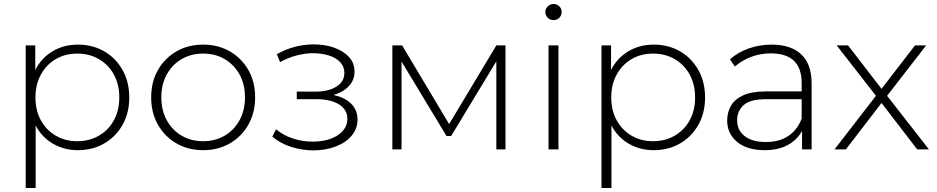

<svg xmlns="http://www.w3.org/2000/svg" viewBox="-20 -750 4703 964"><path d="M371 4Q302 4 246 -28.5Q190 -61 159 -120V194H109V-522H157V-399Q188 -459 244 -492.5Q300 -526 371 -526Q445 -526 503 -492.5Q561 -459 595 -399Q629 -339 629 -261Q629 -182 595 -122.5Q561 -63 503 -29.5Q445 4 371 4ZM368 -41Q428 -41 476 -68.5Q524 -96 551.5 -145.5Q579 -195 579 -261Q579 -326 551.5 -376Q524 -426 476 -453.5Q428 -481 368 -481Q308 -481 260.5 -453.5Q213 -426 185.5 -376Q158 -326 158 -261Q158 -195 185.5 -145.5Q213 -96 260.5 -68.5Q308 -41 368 -41Z M1000 4Q925 4 866 -30Q807 -64 773 -124Q739 -184 739 -261Q739 -339 773 -398.5Q807 -458 866 -492Q925 -526 1000 -526Q1075 -526 1134 -492Q1193 -458 1227 -398.5Q1261 -339 1261 -261Q1261 -184 1227 -124Q1193 -64 1134 -30Q1075 4 1000 4ZM1000 -41Q1060 -41 1107.5 -68.5Q1155 -96 1182.5 -146Q1210 -196 1210 -261Q1210 -327 1182.5 -376.5Q1155 -426 1107.5 -453.5Q1060 -481 1000 -481Q940 -481 892.5 -453.5Q845 -426 817.5 -376.5Q790 -327 790 -261Q790 -196 817.5 -146Q845 -96 892.5 -68.5Q940 -41 1000 -41Z M1553 5Q1498 5 1443.5 -12Q1389 -29 1347 -64L1366 -101Q1404 -69 1454 -53.5Q1504 -38 1554 -39Q1630 -40 1677 -72Q1724 -104 1724 -153Q1724 -200 1682 -226Q1640 -252 1567 -252H1470V-290H1565Q1627 -290 1668 -314.5Q1709 -339 1709 -384Q1709 -416 1687.5 -438.5Q1666 -461 1629.5 -472Q1593 -483 1548 -483Q1508 -482 1467 -471Q1426 -460 1386 -438L1370 -478Q1456 -526 1550 -527Q1608 -528 1655.5 -511.5Q1703 -495 1731.5 -464.5Q1760 -434 1760 -391Q1760 -347 1730.5 -316.5Q1701 -286 1654 -273Q1712 -261 1743.5 -229Q1775 -197 1775 -150Q1775 -103 1745 -68Q1715 -33 1664.5 -14Q1614 5 1553 5Z M1950 0V-522H1999L2235 -127L2472 -522H2518V0H2472V-442L2245 -67H2222L1996 -441V0Z M2734 0V-522H2784V0ZM2759 -649Q2742 -649 2730 -661Q2718 -673 2718 -689Q2718 -706 2730 -718Q2742 -730 2759 -730Q2776 -730 2788 -718.5Q2800 -707 2800 -690Q2800 -673 2788.5 -661Q2777 -649 2759 -649Z M3262 4Q3193 4 3137 -28.5Q3081 -61 3050 -120V194H3000V-522H3048V-399Q3079 -459 3135 -492.5Q3191 -526 3262 -526Q3336 -526 3394 -492.5Q3452 -459 3486 -399Q3520 -339 3520 -261Q3520 -182 3486 -122.5Q3452 -63 3394 -29.5Q3336 4 3262 4ZM3259 -41Q3319 -41 3367 -68.5Q3415 -96 3442.5 -145.5Q3470 -195 3470 -261Q3470 -326 3442.5 -376Q3415 -426 3367 -453.5Q3319 -481 3259 -481Q3199 -481 3151.5 -453.5Q3104 -426 3076.5 -376Q3049 -326 3049 -261Q3049 -195 3076.5 -145.5Q3104 -96 3151.5 -68.5Q3199 -41 3259 -41Z M4007 0V-93Q3983 -48 3935.5 -22Q3888 4 3819 4Q3731 4 3681 -37.5Q3631 -79 3631 -145Q3631 -185 3649.5 -218Q3668 -251 3710.5 -271Q3753 -291 3826 -291H4005V-333Q4005 -482 3850 -482Q3796 -482 3749 -463.5Q3702 -445 3670 -416L3645 -452Q3684 -487 3738.5 -506.5Q3793 -526 3854 -526Q3951 -526 4003 -477Q4055 -428 4055 -331V0ZM4005 -154V-252H3827Q3746 -252 3713.5 -222Q3681 -192 3681 -147Q3681 -96 3719 -66.5Q3757 -37 3826 -37Q3892 -37 3937.5 -67Q3983 -97 4005 -154Z M4170 0 4378 -269 4181 -522H4238L4406 -304L4574 -522H4630L4434 -269L4644 0H4585L4406 -233L4227 0Z"/></svg>

Font: Montserrat Light
Style: Regular
Weight: 300
Designer: Julieta Ulanovsky
Foundry: Julieta Ulanovsky
Version: Version 9.000; ttfautohint (v1.8.4.7-5d5b)